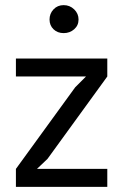

<svg xmlns="http://www.w3.org/2000/svg" viewBox="-20 -728 487 748"><path d="M42 0ZM42 -70 273 -388 315 -430H42V-500H398V-430L165 -109L124 -70H398V0H42ZM173 -652Q173 -675 188.5 -691.5Q204 -708 228 -708Q252 -708 269 -691.5Q286 -675 286 -652Q286 -629 269 -614Q252 -599 228 -599Q204 -599 188.5 -614Q173 -629 173 -652Z"/></svg>

Font: PT Sans
Style: Regular
Weight: 400
Version: Version 2.003W OFL; ttfautohint (v1.6)